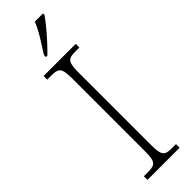

<svg xmlns="http://www.w3.org/2000/svg" viewBox="-312 -932 933 933"><g transform="rotate(-45 154.0 -465.5)"><path d="M43 0V-25H73Q97 -25 110 -30.5Q123 -36 128 -54Q133 -72 133 -109V-605Q133 -642 128 -660Q123 -678 110 -683.5Q97 -689 73 -689H43V-714H264V-689H235Q211 -689 198 -683.5Q185 -678 180 -660Q175 -642 175 -605V-109Q175 -72 180 -54Q185 -36 198 -30.5Q211 -25 235 -25H264V0ZM116 -784Q138 -818 162 -857.5Q186 -897 200 -931H256V-921Q245 -904 222 -876Q199 -848 173 -819.5Q147 -791 126 -771H116Z"/></g></svg>

Font: Noto Serif Tamil SemiCondensed ExtraLight
Style: Regular
Weight: 200
Width: 4
Designer: Indian Type Foundry, Tom Grace, and the Monotype Design Team
Foundry: Monotype Imaging Inc.
Version: Version 2.004; ttfautohint (v1.8.4.7-5d5b)